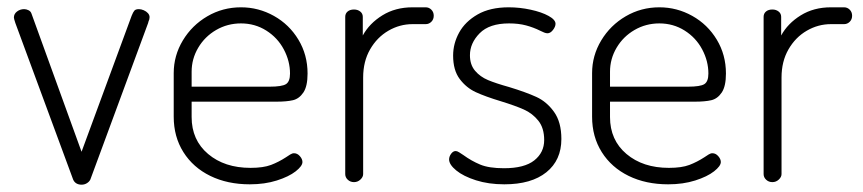

<svg xmlns="http://www.w3.org/2000/svg" viewBox="-20 -498 2361 525"><path d="M18 -450Q18 -460 26.5 -466.5Q35 -473 46 -473Q52 -473 58 -470Q64 -467 66 -461L203 -83L340 -455Q344 -465 347.5 -469Q351 -473 360 -473Q366 -473 373 -470Q380 -467 384.5 -462Q389 -457 389 -451Q389 -445 386 -439L385 -435L227 -7Q224 -1 217.5 3Q211 7 203 7Q195 7 189 3.5Q183 0 180 -7L22 -435Q18 -447 18 -450Z M821 -297Q821 -262 809.5 -245Q798 -228 781 -224Q764 -220 736 -220H504V-178Q504 -115 549 -77Q594 -39 665 -39Q700 -39 721 -47Q742 -55 762 -68Q768 -72 773.5 -75.5Q779 -79 784 -79Q793 -79 800 -71Q807 -63 807 -55Q807 -44 788.5 -29.5Q770 -15 737 -4.5Q704 6 663 6Q602 6 555 -17Q508 -40 481.5 -82Q455 -124 455 -179V-298Q455 -346 480 -387.5Q505 -429 547 -453.5Q589 -478 639 -478Q687 -478 729 -454.5Q771 -431 796 -389.5Q821 -348 821 -297ZM773 -297Q773 -331 756 -363Q739 -395 708 -414.5Q677 -434 639 -434Q602 -434 571 -416Q540 -398 522 -367.5Q504 -337 504 -302V-261H717Q751 -261 762 -268Q773 -275 773 -297Z M973 -286V-22Q973 -14 965.5 -7Q958 0 948 0Q938 0 931 -6.5Q924 -13 924 -22V-452Q924 -461 930.5 -466.5Q937 -472 948 -472Q958 -472 965 -466.5Q972 -461 972 -452V-401Q990 -434 1025.5 -456Q1061 -478 1108 -478H1144Q1153 -478 1159.5 -471.5Q1166 -465 1166 -455Q1166 -445 1159.5 -438.5Q1153 -432 1144 -432H1108Q1073 -432 1042 -414Q1011 -396 992 -363Q973 -330 973 -286Z M1468 -115Q1468 -148 1452 -168Q1436 -188 1412.5 -198.5Q1389 -209 1350 -221Q1307 -234 1281 -246Q1255 -258 1237 -282Q1219 -306 1219 -346Q1219 -379 1235.5 -409Q1252 -439 1286 -458.5Q1320 -478 1371 -478Q1401 -478 1431 -471.5Q1461 -465 1480 -454.5Q1499 -444 1499 -433Q1499 -425 1492 -416Q1485 -407 1477 -407Q1473 -407 1468 -409Q1463 -411 1457 -414Q1439 -423 1418.5 -428.5Q1398 -434 1372 -434Q1318 -434 1291.5 -407Q1265 -380 1265 -347Q1265 -321 1279 -304.5Q1293 -288 1314.5 -279Q1336 -270 1372 -260Q1418 -246 1446.5 -233Q1475 -220 1495 -192Q1515 -164 1515 -118Q1515 -60 1474 -27Q1433 6 1359 6Q1316 6 1281.5 -5Q1247 -16 1227.5 -32Q1208 -48 1208 -62Q1208 -70 1213.5 -77.5Q1219 -85 1226 -85Q1230 -85 1235.5 -81.5Q1241 -78 1247 -74Q1269 -58 1293 -48Q1317 -38 1358 -38Q1414 -38 1441 -59.5Q1468 -81 1468 -115Z M1965 -297Q1965 -262 1953.5 -245Q1942 -228 1925 -224Q1908 -220 1880 -220H1648V-178Q1648 -115 1693 -77Q1738 -39 1809 -39Q1844 -39 1865 -47Q1886 -55 1906 -68Q1912 -72 1917.5 -75.5Q1923 -79 1928 -79Q1937 -79 1944 -71Q1951 -63 1951 -55Q1951 -44 1932.5 -29.5Q1914 -15 1881 -4.5Q1848 6 1807 6Q1746 6 1699 -17Q1652 -40 1625.5 -82Q1599 -124 1599 -179V-298Q1599 -346 1624 -387.5Q1649 -429 1691 -453.5Q1733 -478 1783 -478Q1831 -478 1873 -454.5Q1915 -431 1940 -389.5Q1965 -348 1965 -297ZM1917 -297Q1917 -331 1900 -363Q1883 -395 1852 -414.5Q1821 -434 1783 -434Q1746 -434 1715 -416Q1684 -398 1666 -367.5Q1648 -337 1648 -302V-261H1861Q1895 -261 1906 -268Q1917 -275 1917 -297Z M2117 -286V-22Q2117 -14 2109.5 -7Q2102 0 2092 0Q2082 0 2075 -6.5Q2068 -13 2068 -22V-452Q2068 -461 2074.5 -466.5Q2081 -472 2092 -472Q2102 -472 2109 -466.5Q2116 -461 2116 -452V-401Q2134 -434 2169.5 -456Q2205 -478 2252 -478H2288Q2297 -478 2303.5 -471.5Q2310 -465 2310 -455Q2310 -445 2303.5 -438.5Q2297 -432 2288 -432H2252Q2217 -432 2186 -414Q2155 -396 2136 -363Q2117 -330 2117 -286Z"/></svg>

Font: Dosis
Style: Regular
Weight: 400
Designer: Edgar Tolentino, Pablo Impallari, Igino Marini
Foundry: Edgar Tolentino, Pablo Impallari, Igino Marini
Version: Version 1.007;Glyphs 3.1.1 (3134)